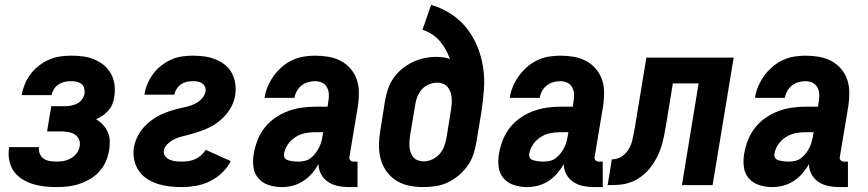

<svg xmlns="http://www.w3.org/2000/svg" viewBox="-20 -755 3540 783"><path d="M209 8Q184 8 159 5Q134 2 111 -5.5Q88 -13 68 -26Q48 -39 35 -58.5Q22 -78 17.5 -102.5Q13 -127 17 -152V-155H139V-154Q137 -140 142.5 -127.5Q148 -115 158 -108Q168 -101 182 -98.5Q196 -96 210 -96Q225 -96 239.5 -98.5Q254 -101 268.5 -109Q283 -117 293 -130.5Q303 -144 305 -159Q308 -174 302 -187Q296 -200 284.5 -207Q273 -214 259 -216.5Q245 -219 230 -219H172L189 -322H247Q259 -322 271.5 -324.5Q284 -327 295.5 -333Q307 -339 315 -350.5Q323 -362 325 -374Q326 -385 323 -396Q320 -407 311 -413.5Q302 -420 291.5 -422Q281 -424 269 -424Q256 -424 243 -421Q230 -418 218.5 -410.5Q207 -403 200 -391.5Q193 -380 190 -367H68Q72 -389 81 -411Q90 -433 104.5 -452.5Q119 -472 138.5 -487Q158 -502 179.5 -511.5Q201 -521 224 -524.5Q247 -528 269 -528Q294 -528 318 -525Q342 -522 364 -513Q386 -504 404 -489Q422 -474 433 -453.5Q444 -433 447 -409Q450 -385 446 -360Q444 -345 438.5 -331Q433 -317 422.5 -305Q412 -293 399 -284Q386 -275 372 -269Q388 -259 400 -246Q412 -233 419.5 -216.5Q427 -200 427.5 -180.5Q428 -161 425 -142Q421 -119 411.5 -96.5Q402 -74 385 -55.5Q368 -37 346.5 -24.5Q325 -12 302 -4.5Q279 3 255.5 5.5Q232 8 209 8Z M721 8Q695 8 670 5Q645 2 622 -5.5Q599 -13 578.5 -26.5Q558 -40 545 -60Q532 -80 527 -104.5Q522 -129 526 -154Q529 -170 535 -185Q541 -200 549.5 -214Q558 -228 570.5 -240.5Q583 -253 596 -263Q609 -273 623.5 -281Q638 -289 653.5 -295Q669 -301 684 -305.5Q699 -310 714.5 -313.5Q730 -317 746 -321Q762 -325 776.5 -332.5Q791 -340 803 -353Q815 -366 818 -381Q820 -392 816 -401Q812 -410 803.5 -415.5Q795 -421 785.5 -422.5Q776 -424 765 -424Q753 -424 740.5 -421Q728 -418 718 -411Q708 -404 700.5 -392.5Q693 -381 691 -369H569Q572 -391 581 -412.5Q590 -434 604 -453Q618 -472 637 -487Q656 -502 677 -511.5Q698 -521 720.5 -524.5Q743 -528 765 -528Q789 -528 812.5 -525Q836 -522 857.5 -513.5Q879 -505 897 -491Q915 -477 925.5 -457Q936 -437 939.5 -414Q943 -391 939 -367Q937 -351 931 -336Q925 -321 916 -307Q907 -293 895.5 -281Q884 -269 871 -258.5Q858 -248 843 -240Q828 -232 813 -226Q798 -220 782.5 -215Q767 -210 751.5 -206Q736 -202 720.5 -198Q705 -194 690.5 -187Q676 -180 663 -167.5Q650 -155 648 -140Q646 -127 654 -117.5Q662 -108 672.5 -103.5Q683 -99 696 -97.5Q709 -96 722 -96Q735 -96 748.5 -98Q762 -100 775 -105.5Q788 -111 799.5 -121Q811 -131 819 -144L921 -98Q908 -72 885 -50Q862 -28 834.5 -15Q807 -2 778 3Q749 8 721 8Z M1130 8Q1103 8 1077 0Q1051 -8 1034 -27.5Q1017 -47 1013.5 -74Q1010 -101 1015 -129Q1020 -157 1030.5 -184Q1041 -211 1059.5 -234.5Q1078 -258 1103 -275Q1128 -292 1155 -302Q1182 -312 1210.5 -316Q1239 -320 1266 -320H1316L1319 -342Q1322 -357 1321 -372Q1320 -387 1313 -399.5Q1306 -412 1293 -418Q1280 -424 1265 -424Q1251 -424 1236.5 -420Q1222 -416 1210 -406.5Q1198 -397 1190.5 -383.5Q1183 -370 1181 -356H1059Q1062 -379 1071.5 -401.5Q1081 -424 1095.5 -444.5Q1110 -465 1129.5 -482Q1149 -499 1171.5 -509.5Q1194 -520 1217.5 -524Q1241 -528 1264 -528Q1292 -528 1319 -523.5Q1346 -519 1369 -507Q1392 -495 1409 -475.5Q1426 -456 1434.5 -432Q1443 -408 1443.5 -380.5Q1444 -353 1440 -325L1405 -115Q1403 -107 1408.5 -101.5Q1414 -96 1421 -96H1438V8H1403Q1380 8 1358 3.5Q1336 -1 1318 -13Q1300 -25 1289.5 -44.5Q1279 -64 1279 -86Q1268 -66 1252.5 -48Q1237 -30 1217 -17Q1197 -4 1174.5 2Q1152 8 1130 8ZM1197 -96Q1210 -96 1223 -99Q1236 -102 1247 -110.5Q1258 -119 1266.5 -130Q1275 -141 1281 -153Q1287 -165 1290.5 -178Q1294 -191 1296 -204L1298 -216H1265Q1245 -216 1224.5 -212Q1204 -208 1185 -196Q1166 -184 1153.5 -165.5Q1141 -147 1138 -126Q1137 -120 1139.5 -114Q1142 -108 1147 -105Q1152 -102 1158 -100.5Q1164 -99 1170.5 -98Q1177 -97 1183.5 -96.5Q1190 -96 1197 -96Z M1706 8Q1676 8 1647.5 2Q1619 -4 1595.5 -19Q1572 -34 1556 -56.5Q1540 -79 1532.5 -106.5Q1525 -134 1525.5 -164Q1526 -194 1531 -223L1550 -343Q1554 -367 1562 -391Q1570 -415 1584.5 -436Q1599 -457 1619.5 -474Q1640 -491 1663.5 -502Q1687 -513 1711 -518Q1735 -523 1759 -523Q1774 -523 1788.5 -521Q1803 -519 1815 -514Q1808 -534 1797.5 -553Q1787 -572 1773.5 -587.5Q1760 -603 1742 -615Q1724 -627 1703 -634L1738 -735Q1781 -723 1818 -699Q1855 -675 1882 -641.5Q1909 -608 1926 -567Q1943 -526 1950 -481.5Q1957 -437 1953.5 -390Q1950 -343 1943 -297L1923 -177Q1919 -152 1911 -127Q1903 -102 1887.5 -80Q1872 -58 1851.5 -40.5Q1831 -23 1807 -11.5Q1783 0 1757 4Q1731 8 1706 8ZM1708 -97Q1726 -97 1743 -105Q1760 -113 1772.5 -127Q1785 -141 1791.5 -158.5Q1798 -176 1801 -194L1819 -305Q1821 -318 1822 -330.5Q1823 -343 1822 -355.5Q1821 -368 1817 -379.5Q1813 -391 1805.5 -400Q1798 -409 1786.5 -413.5Q1775 -418 1763 -418Q1746 -418 1728.5 -410.5Q1711 -403 1699.5 -389.5Q1688 -376 1681.5 -359.5Q1675 -343 1673 -326L1653 -206Q1651 -194 1650 -181.5Q1649 -169 1650 -157Q1651 -145 1654.5 -134Q1658 -123 1665.5 -114Q1673 -105 1684.5 -101Q1696 -97 1708 -97Z M2130 8Q2103 8 2077 0Q2051 -8 2034 -27.5Q2017 -47 2013.5 -74Q2010 -101 2015 -129Q2020 -157 2030.5 -184Q2041 -211 2059.5 -234.5Q2078 -258 2103 -275Q2128 -292 2155 -302Q2182 -312 2210.5 -316Q2239 -320 2266 -320H2316L2319 -342Q2322 -357 2321 -372Q2320 -387 2313 -399.5Q2306 -412 2293 -418Q2280 -424 2265 -424Q2251 -424 2236.5 -420Q2222 -416 2210 -406.5Q2198 -397 2190.5 -383.5Q2183 -370 2181 -356H2059Q2062 -379 2071.5 -401.5Q2081 -424 2095.5 -444.5Q2110 -465 2129.5 -482Q2149 -499 2171.5 -509.5Q2194 -520 2217.5 -524Q2241 -528 2264 -528Q2292 -528 2319 -523.5Q2346 -519 2369 -507Q2392 -495 2409 -475.5Q2426 -456 2434.5 -432Q2443 -408 2443.5 -380.5Q2444 -353 2440 -325L2405 -115Q2403 -107 2408.5 -101.5Q2414 -96 2421 -96H2438V8H2403Q2380 8 2358 3.5Q2336 -1 2318 -13Q2300 -25 2289.5 -44.5Q2279 -64 2279 -86Q2268 -66 2252.5 -48Q2237 -30 2217 -17Q2197 -4 2174.5 2Q2152 8 2130 8ZM2197 -96Q2210 -96 2223 -99Q2236 -102 2247 -110.5Q2258 -119 2266.5 -130Q2275 -141 2281 -153Q2287 -165 2290.5 -178Q2294 -191 2296 -204L2298 -216H2265Q2245 -216 2224.5 -212Q2204 -208 2185 -196Q2166 -184 2153.5 -165.5Q2141 -147 2138 -126Q2137 -120 2139.5 -114Q2142 -108 2147 -105Q2152 -102 2158 -100.5Q2164 -99 2170.5 -98Q2177 -97 2183.5 -96.5Q2190 -96 2197 -96Z M2458 0 2475 -105Q2490 -105 2504.5 -111Q2519 -117 2530 -128.5Q2541 -140 2548 -154Q2555 -168 2558.5 -182.5Q2562 -197 2564.5 -212Q2567 -227 2570 -241L2616 -520H2972L2886 0H2761L2829 -415H2724L2696 -244Q2692 -221 2687.5 -198Q2683 -175 2675.5 -152.5Q2668 -130 2656.5 -108.5Q2645 -87 2629.5 -68Q2614 -49 2593.5 -34Q2573 -19 2550 -11Q2527 -3 2504 -1.5Q2481 0 2458 0Z M3130 8Q3103 8 3077 0Q3051 -8 3034 -27.5Q3017 -47 3013.5 -74Q3010 -101 3015 -129Q3020 -157 3030.5 -184Q3041 -211 3059.5 -234.5Q3078 -258 3103 -275Q3128 -292 3155 -302Q3182 -312 3210.5 -316Q3239 -320 3266 -320H3316L3319 -342Q3322 -357 3321 -372Q3320 -387 3313 -399.5Q3306 -412 3293 -418Q3280 -424 3265 -424Q3251 -424 3236.5 -420Q3222 -416 3210 -406.5Q3198 -397 3190.5 -383.5Q3183 -370 3181 -356H3059Q3062 -379 3071.5 -401.5Q3081 -424 3095.5 -444.5Q3110 -465 3129.5 -482Q3149 -499 3171.5 -509.5Q3194 -520 3217.5 -524Q3241 -528 3264 -528Q3292 -528 3319 -523.5Q3346 -519 3369 -507Q3392 -495 3409 -475.5Q3426 -456 3434.5 -432Q3443 -408 3443.5 -380.5Q3444 -353 3440 -325L3405 -115Q3403 -107 3408.5 -101.5Q3414 -96 3421 -96H3438V8H3403Q3380 8 3358 3.5Q3336 -1 3318 -13Q3300 -25 3289.5 -44.5Q3279 -64 3279 -86Q3268 -66 3252.5 -48Q3237 -30 3217 -17Q3197 -4 3174.5 2Q3152 8 3130 8ZM3197 -96Q3210 -96 3223 -99Q3236 -102 3247 -110.5Q3258 -119 3266.5 -130Q3275 -141 3281 -153Q3287 -165 3290.5 -178Q3294 -191 3296 -204L3298 -216H3265Q3245 -216 3224.5 -212Q3204 -208 3185 -196Q3166 -184 3153.5 -165.5Q3141 -147 3138 -126Q3137 -120 3139.5 -114Q3142 -108 3147 -105Q3152 -102 3158 -100.5Q3164 -99 3170.5 -98Q3177 -97 3183.5 -96.5Q3190 -96 3197 -96Z"/></svg>

Font: Iosevka SS18 Extrabold
Style: Italic
Weight: 800
Italic angle: -9°
Monospace: yes
Designer: Belleve Invis
Foundry: Belleve Invis
Version: Version 25.1.1; ttfautohint (v1.8.4)